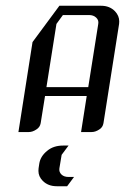

<svg xmlns="http://www.w3.org/2000/svg" viewBox="-20 -458 434 666"><path d="M43.9 0 92.8 -312 186 -438H331.1Q360.4 -438 378.9 -418.9Q393.6 -403.3 393.6 -383.8Q393.6 -377.9 393.1 -375L338.9 -30.8Q336.4 -16.1 324.2 -8.8Q311 0 297.9 0H261.2L280.8 -125H136.2L121.1 -30.8Q118.7 -16.6 106 -8.8Q92.8 0 80.1 0ZM141.1 -155.8H286.1L320.8 -375Q323.2 -388.2 313.5 -397Q304.2 -405.8 289.1 -405.8H198.2L175.8 -375ZM113.3 134.8Q113.3 128.9 113.8 126L116.2 109.9Q120.1 84 144 64.9Q165.5 46.9 199.2 46.9H217.8L193.8 79.1L186 126Q184.1 138.7 193.4 147.5Q202.1 155.8 217.8 155.8H236.8L212.9 188H176.8Q147 188 128.4 169.4Q113.3 154.3 113.3 134.8Z"/></svg>

Font: Hhenum
Style: Italic
Weight: 400
Designer: T. Christopher White
Version: Version 1.0